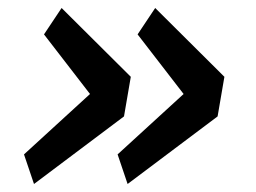

<svg xmlns="http://www.w3.org/2000/svg" viewBox="-20 -511 640 480"><path d="M65 -51 290 -220 307 -319 134 -491 90 -425 205 -276 40 -125ZM299 -51 524 -220 541 -319 368 -491 324 -425 439 -276 274 -125Z"/></svg>

Font: IBM Mono Medium
Style: Italic
Weight: 500
Italic angle: -9°
Monospace: yes
Designer: Mike Abbink, Paul van der Laan, Pieter van Rosmalen
Foundry: Bold Monday
Version: Version 2.3